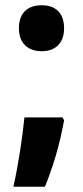

<svg xmlns="http://www.w3.org/2000/svg" viewBox="-20 -577 315 731"><path d="M52 -469C52 -412 87 -382 139 -382C190 -382 224 -412 224 -469C224 -528 191 -557 139 -557C85 -557 52 -528 52 -469ZM224 -119 218 -130H73C66 -57 49 55 31 134H151C181 61 207 -24 224 -119Z"/></svg>

Font: Noto Sans Gujarati Condensed ExtraBold
Style: Regular
Weight: 800
Width: 3
Designer: Jelle Bosma - Monotype Design Team, Universal Thirst
Foundry: Monotype Imaging Inc.
Version: Version 2.106